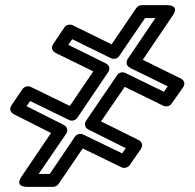

<svg xmlns="http://www.w3.org/2000/svg" viewBox="-20 -700 757 745"><path d="M324 -197 468 -125 454 -105 303 -178C292 -183 278 -180 271 -170L173 -25H130L236 -180C242 -188 246 -206 226 -216L83 -288L97 -308L249 -234C260 -229 273 -233 280 -243L399 -419C405 -427 410 -445 389 -455L245 -526L260 -548L411 -474C422 -469 435 -472 442 -482L543 -630H583L476 -472C470 -464 466 -446 486 -436L631 -365L616 -344L466 -417C455 -422 442 -419 435 -409L315 -233C309 -225 304 -207 324 -197ZM372 -229 464 -363 613 -290C623 -285 638 -287 645 -297L689 -359C705 -381 687 -393 680 -396L534 -468L651 -641C678 -681 630 -680 630 -680H530C522 -680 514 -676 509 -669L413 -528L262 -602C251 -607 237 -604 230 -594L187 -530C174 -511 188 -498 197 -494L342 -423L251 -289L99 -363C88 -368 74 -364 67 -354L25 -292C12 -273 26 -260 35 -256L178 -184L63 -14C36 26 83 25 83 25H186C194 25 202 21 207 14L301 -124L451 -51C461 -46 476 -49 483 -59L526 -121C539 -140 526 -153 517 -157Z"/></svg>

Font: Asimov
Style: XWidOu
Weight: 500
Designer: Google
Version: Version 2.000980; 2014